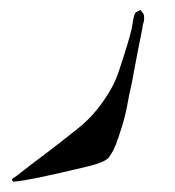

<svg xmlns="http://www.w3.org/2000/svg" viewBox="-20 -361 349 383"><path d="M156.2 -29.3Q188 -37.1 196.8 -46.4Q198.7 -48.8 200.7 -52.2Q203.1 -55.7 204.6 -58.6Q206.1 -61 207.8 -65.4Q209.5 -69.8 210.9 -71.8Q211.9 -74.2 213.4 -79.1Q214.8 -84 215.8 -85.4Q219.7 -97.2 223.6 -109.6Q227.5 -122.1 230.5 -135.3Q233.4 -147.9 235.4 -159.2Q237.3 -170.9 240.7 -185.1Q245.1 -205.1 245.6 -210Q249 -228 254.4 -256.3Q258.8 -278.3 264.2 -305.7Q264.2 -308.1 265.1 -312Q266.1 -315.9 267.1 -318.8Q267.1 -321.3 267.6 -324.7Q267.6 -328.1 267.1 -330.6Q266.6 -333.5 264.2 -335.9Q260.3 -342.3 259.3 -340.8Q258.3 -339.4 255.9 -338.9Q250.5 -336.4 250 -335.4Q247.1 -331.5 244.6 -314.9Q242.2 -300.3 241.7 -299.8Q236.3 -276.9 218.3 -222.7Q211.9 -202.6 203.1 -186.5Q176.8 -139.2 141.1 -109.4Q97.7 -74.2 42 -32.7Q40 -31.2 25.9 -20Q11.7 -8.8 3.9 -3.9V-2.4Q4.4 -2.4 4.9 -0.5Q5.4 1.5 6.8 1.5Q39.6 -1 156.2 -29.3Z"/></svg>

Font: Urdu Khush Khati
Style: Regular
Weight: 400
Version: Version 001.500